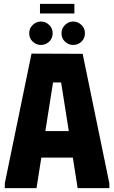

<svg xmlns="http://www.w3.org/2000/svg" viewBox="-20 -979 594 999"><path d="M5 0V-25L144 -700L410 -699L549 -25V0H384L359 -159H195L170 0ZM216 -297H338L298 -550H256ZM193 -745Q169 -745 150.5 -762Q132 -779 132 -806Q132 -832 150.5 -849.5Q169 -867 193 -867Q217 -867 235.5 -849.5Q254 -832 254 -806Q254 -779 235.5 -762Q217 -745 193 -745ZM361 -745Q337 -745 318.5 -762Q300 -779 300 -806Q300 -832 318.5 -849.5Q337 -867 361 -867Q385 -867 403.5 -849.5Q422 -832 422 -806Q422 -779 403.5 -762Q385 -745 361 -745ZM188 -959H367V-909H188Z"/></svg>

Font: Phudu
Style: Bold
Weight: 700
Version: Version 1.005;gftools[0.9.23]